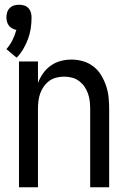

<svg xmlns="http://www.w3.org/2000/svg" viewBox="-20 -789 540 809"><path d="M50 -546Q66 -562 78 -582.5Q90 -603 98 -624.5Q106 -646 109.5 -669Q113 -692 113 -716Q113 -726 110 -736.5Q107 -747 99.5 -755Q92 -763 81.5 -766Q71 -769 60 -769Q49 -769 39 -766Q29 -763 21 -755Q13 -747 10 -736.5Q7 -726 7 -716Q7 -707 9.5 -697.5Q12 -688 17.5 -681Q23 -674 31 -669.5Q39 -665 49 -663Q43 -641 32.5 -620Q22 -599 7 -582ZM60 0H140V-330Q140 -347 142 -363.5Q144 -380 149.5 -395.5Q155 -411 164.5 -424.5Q174 -438 187.5 -448Q201 -458 217.5 -462Q234 -466 250 -466Q267 -466 283 -462Q299 -458 312.5 -448Q326 -438 335.5 -424.5Q345 -411 350.5 -395.5Q356 -380 358 -363.5Q360 -347 360 -330V0H440V-330Q440 -355 437.5 -379.5Q435 -404 427 -427.5Q419 -451 406 -472.5Q393 -494 373.5 -509Q354 -524 330 -531Q306 -538 281 -538Q258 -538 235.5 -532Q213 -526 194 -512.5Q175 -499 161.5 -480Q148 -461 140 -439V-530H60Z"/></svg>

Font: Iosevka SS09
Style: Regular
Weight: 400
Monospace: yes
Designer: Belleve Invis
Foundry: Belleve Invis
Version: Version 5.2.1; ttfautohint (v1.8.3)